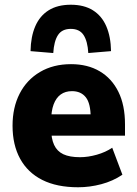

<svg xmlns="http://www.w3.org/2000/svg" viewBox="-20 -780 578 811"><path d="M310 11Q220 11 158.5 -20Q97 -51 65 -109.5Q33 -168 33 -249Q33 -326 63 -384.5Q93 -443 149 -476Q205 -509 280 -509Q350 -509 401 -479Q452 -449 480 -392.5Q508 -336 508 -255V-207H178V-297H376L363 -283Q363 -343 342.5 -369Q322 -395 284 -395Q256 -395 236.5 -381Q217 -367 206.5 -339Q196 -311 196 -267V-238Q196 -195 208.5 -168Q221 -141 247.5 -128.5Q274 -116 318 -116Q352 -116 389 -126.5Q426 -137 454 -156L497 -42Q457 -15 408 -2Q359 11 310 11ZM205 -556 109 -564Q110 -625 129 -669Q148 -713 185.5 -736.5Q223 -760 279 -760Q335 -760 372.5 -736.5Q410 -713 429 -669Q448 -625 449 -564L353 -556Q350 -606 333 -632Q316 -658 279 -658Q242 -658 225 -632Q208 -606 205 -556Z"/></svg>

Font: Nunito Sans 10pt SemiCondensed Black
Style: Regular
Weight: 900
Width: 4
Designer: Vernon Adams
Foundry: Vernon Adams
Version: Version 3.101;gftools[0.9.27]